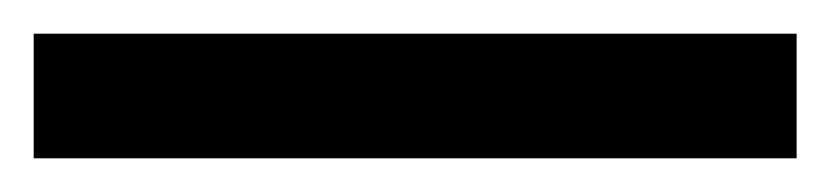

<svg xmlns="http://www.w3.org/2000/svg" viewBox="-24 -854 493 114"><path d="M449 -760H-4V-834H449Z"/></svg>

Font: Noto Sans Gujarati UI ExtraCondensed Medium
Style: Regular
Weight: 500
Width: 2
Designer: Jelle Bosma - Monotype Design Team, Universal Thirst
Foundry: Monotype Imaging Inc.
Version: Version 2.106; ttfautohint (v1.8.4.7-5d5b)